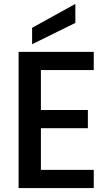

<svg xmlns="http://www.w3.org/2000/svg" viewBox="-20 -961 564 981"><path d="M459 -603H189V-399H429V-306H189V-93H459V0H75V-696H459ZM365 -941V-844L144 -735V-819Z"/></svg>

Font: Poppins Medium
Style: Regular
Weight: 500
Designer: Ninad Kale (Devanagari), Jonny Pinhorn (Latin)
Version: Version 5.002